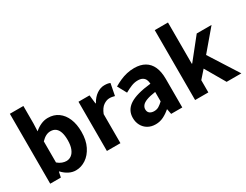

<svg xmlns="http://www.w3.org/2000/svg" viewBox="-72 -1181 2141 1672"><g transform="rotate(-30 998.0 -345.5)"><path d="M321 12Q287 12 253.5 -4.5Q220 -21 190 -53H186L175 0H68V-703H204V-528L201 -450Q230 -476 264.5 -491.5Q299 -507 335 -507Q396 -507 439.5 -475.5Q483 -444 506.5 -388Q530 -332 530 -256Q530 -171 500 -111Q470 -51 422.5 -19.5Q375 12 321 12ZM290 -100Q318 -100 340.5 -116.5Q363 -133 376.5 -167Q390 -201 390 -254Q390 -300 380 -331Q370 -362 349.5 -378.5Q329 -395 297 -395Q273 -395 250.5 -383.5Q228 -372 204 -347V-135Q226 -116 248.5 -108Q271 -100 290 -100Z M638 0V-495H749L759 -408H763Q790 -457 827.5 -482Q865 -507 903 -507Q923 -507 937 -504.5Q951 -502 961 -497L938 -379Q925 -382 913.5 -384.5Q902 -387 886 -387Q857 -387 826 -366Q795 -345 774 -292V0Z M1124 12Q1079 12 1046 -7.5Q1013 -27 995 -60.5Q977 -94 977 -136Q977 -214 1044 -258Q1111 -302 1259 -318Q1258 -341 1250 -359Q1242 -377 1224 -387.5Q1206 -398 1177 -398Q1144 -398 1111.5 -385Q1079 -372 1044 -352L995 -442Q1025 -460 1058.5 -475Q1092 -490 1128 -498.5Q1164 -507 1203 -507Q1266 -507 1309 -482Q1352 -457 1374 -408.5Q1396 -360 1396 -286V0H1284L1274 -52H1271Q1239 -24 1202.5 -6Q1166 12 1124 12ZM1169 -94Q1196 -94 1216.5 -106.5Q1237 -119 1259 -140V-235Q1202 -227 1169 -214.5Q1136 -202 1122 -184.5Q1108 -167 1108 -147Q1108 -120 1125 -107Q1142 -94 1169 -94Z M1525 0V-703H1658V-288H1662L1827 -495H1976L1804 -292L1990 0H1842L1726 -200L1658 -123V0Z"/></g></svg>

Font: Assistant ExtraLight
Style: Bold
Weight: 700
Version: Version 3.000